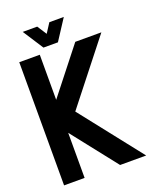

<svg xmlns="http://www.w3.org/2000/svg" viewBox="-155 -940 837 1030"><g transform="rotate(-20 263.5 -425.0)"><path d="M146.5 -257.3V0H29.3V-703.1H146.5V-445.8L349.1 -703.1H498L221.2 -351.6L498 0H349.1ZM336.9 -849.6 260.7 -732.4H178.2L102.5 -849.6H185.1L219.7 -795.9L254.4 -849.6Z"/></g></svg>

Font: Gerhaus
Style: Regular
Weight: 400
Designer: GGBotNet
Foundry: GGBotNet
Version: 1.01